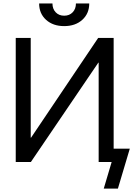

<svg xmlns="http://www.w3.org/2000/svg" viewBox="-20 -950 781 1126"><path d="M72.3 -727.5H160.2V-142.6H162.1L555.7 -727.5H646.5V0H558.6V-582.5H556.6L161.1 0H72.3ZM356.4 -796.9Q291 -796.9 250.2 -833.7Q209.5 -870.6 209.5 -929.7H287.6Q287.6 -897.9 306.6 -877.9Q325.7 -857.9 356.4 -857.9Q387.2 -857.9 406.2 -877.9Q425.3 -897.9 425.3 -929.7H503.4Q503.4 -870.6 462.6 -833.7Q421.9 -796.9 356.4 -796.9ZM588.4 156.2 634.8 0H603.5V-78.1H741.2L671.4 156.2Z"/></svg>

Font: Inter Display
Style: Regular
Weight: 400
Designer: Rasmus Andersson
Foundry: rsms
Version: Version 4.000;git-37864ae